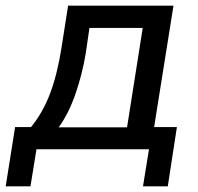

<svg xmlns="http://www.w3.org/2000/svg" viewBox="-55 -524 694 674"><path d="M-35 130 -2 -78H54Q95 -128 120.5 -195Q146 -262 161 -357L184 -504H554L486 -78H566L534 130H447L468 0H73L52 130ZM151 -77H391L446 -426H259L246 -337Q234 -264 210 -194.5Q186 -125 151 -77Z"/></svg>

Font: Winston Medium
Style: Italic
Weight: 500
Italic angle: -9°
Designer: Original fonts by Vernon Adams / Changes by Cristiano Sobral
Foundry: Original fonts by Vernon Adams / Changes by Cristiano Sobral
Version: Version 2.503;July 17, 2020;FontCreator 13.0.0.2655 64-bit